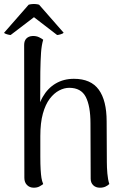

<svg xmlns="http://www.w3.org/2000/svg" viewBox="-36 -906 618 938"><path d="M129 11Q109 11 96 -2Q83 -15 83 -37L82 -686Q82 -707 93 -718Q104 -729 122 -730Q141 -731 155 -724Q169 -717 175 -712Q167 -685 164.5 -648.5Q162 -612 161 -556L160 -347L143 -329Q148 -389 172.5 -432Q197 -475 236 -498Q275 -521 325 -521Q408 -521 446.5 -468Q485 -415 485 -313L486 -114Q486 -88 488.5 -58.5Q491 -29 498 -7Q491 0 479.5 5.5Q468 11 452 11Q432 11 419.5 -1Q407 -13 407 -33L406 -303Q406 -388 383 -432.5Q360 -477 302 -477Q278 -477 253 -464Q228 -451 207 -423.5Q186 -396 173.5 -351Q161 -306 161 -241Q161 -181 161 -142Q161 -103 162.5 -78Q164 -53 166.5 -37Q169 -21 175 -7Q169 -2 157.5 4.5Q146 11 129 11ZM16 -735Q10 -735 -2 -738.5Q-14 -742 -16 -746L104 -883Q110 -885 120 -886Q130 -887 139.5 -886Q149 -885 155 -883L275 -746Q272 -742 260.5 -738.5Q249 -735 243 -735L130 -822Z"/></svg>

Font: Arima
Style: Regular
Weight: 400
Designer: Joana Correia and Natanael Gama
Foundry: NDISCOVER
Version: Version 1.101;gftools[0.9.23]